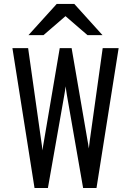

<svg xmlns="http://www.w3.org/2000/svg" viewBox="-20 -941 656 961"><path d="M152.8 0 42.2 -700H120.8L187 -232Q188.4 -223 189.8 -212.4Q191.1 -201.8 192.5 -188.2Q194 -199.5 195.9 -211.6Q197.9 -223.6 199.5 -232.2L279 -700H338.5L418.2 -237.2Q419.8 -229.2 421.5 -218.8Q423.2 -208.4 424.5 -198Q425.9 -209.1 427.2 -219.3Q428.5 -229.5 429.2 -236.2L494 -700H573.8L463 0H396L315.2 -463.2Q313.4 -473.6 311.7 -485.3Q310 -497 308.5 -509Q307 -497 305.3 -486Q303.6 -475 301.8 -465L219.8 0ZM122.5 -765.2 263.8 -921.2H352L493 -765.2H417.8L307.8 -860.2L197.8 -765.2Z"/></svg>

Font: Overpass Mono Light
Style: Regular
Weight: 300
Monospace: yes
Designer: Delve Withrington, Dave Bailey
Foundry: Delve Fonts LLC
Version: Version 4.000